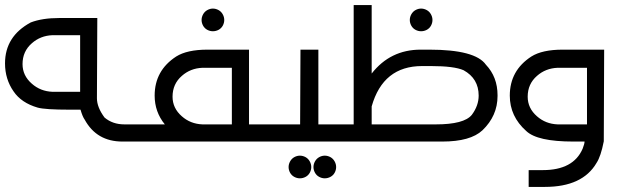

<svg xmlns="http://www.w3.org/2000/svg" viewBox="-20 -564 2476 765"><path d="M215.8 -492.2H367.7L366.2 -172.4Q366.2 -136.7 396.5 -95.7Q428.7 -68.4 475.6 -68.4H516.6V0H467.8Q365.2 0 317.4 -87.4Q309.1 -98.6 300.8 -127H258.3Q159.2 -127 129.9 -135.3Q64.9 -154.3 34.2 -199.7Q0 -248.5 0 -311.5Q0 -419.4 102.5 -474.6Q148.4 -492.2 215.8 -492.2ZM189 -198.2H299.3V-423.8H189Q141.1 -421.9 106.9 -391.6Q69.8 -359.4 69.8 -308.6Q69.8 -262.7 106.9 -230.5Q141.1 -200.2 189 -198.2Z M828.1 -529.8Q839.8 -529.8 850.6 -523.9Q861.3 -518.1 867.4 -507.1Q873.5 -496.1 873.5 -484.4Q873.5 -472.7 867.7 -461.9Q861.8 -451.2 851.1 -445.3Q840.3 -439.5 828.1 -439.5Q816.4 -439.5 805.7 -445.3Q794.9 -451.2 789.1 -461.9Q783.2 -472.7 783.2 -484.4Q783.2 -496.1 789.3 -507.1Q795.4 -518.1 806.2 -523.9Q816.9 -529.8 828.1 -529.8ZM492.2 -68.4H636.7Q596.2 -118.2 596.2 -183.1Q596.2 -283.2 682.1 -338.9Q725.6 -366.2 806.6 -366.2H972.2V-68.4H1049.8V0H492.2ZM786.6 -68.4H903.8V-293.9H786.6Q738.8 -292 704.6 -261.7Q667.5 -229.5 667.5 -178.7Q667.5 -132.8 704.6 -100.6Q738.8 -70.3 786.6 -68.4Z M1273.9 56.2Q1285.6 56.2 1296.4 62Q1307.1 67.9 1313.2 78.9Q1319.3 89.8 1319.3 101.6Q1319.3 113.3 1313.5 124Q1307.6 134.8 1296.9 140.6Q1286.1 146.5 1273.9 146.5Q1262.2 146.5 1251.5 140.6Q1240.7 134.8 1234.9 124Q1229 113.3 1229 101.6Q1229 89.8 1235.1 78.9Q1241.2 67.9 1252 62Q1262.7 56.2 1273.9 56.2ZM1174.8 56.2Q1186.5 56.2 1197.3 62Q1208 67.9 1214.1 78.9Q1220.2 89.8 1220.2 101.6Q1220.2 113.3 1214.4 124Q1208.5 134.8 1197.8 140.6Q1187 146.5 1174.8 146.5Q1163.1 146.5 1152.3 140.6Q1141.6 134.8 1135.7 124Q1129.9 113.3 1129.9 101.6Q1129.9 89.8 1136 78.9Q1142.1 67.9 1152.8 62Q1163.6 56.2 1174.8 56.2ZM1177.2 -366.2H1248.5V-68.4H1332V0H1025.4V-68.4H1175.8Z M1657.7 -529.8Q1669.4 -529.8 1680.2 -523.9Q1690.9 -518.1 1697 -507.1Q1703.1 -496.1 1703.1 -484.4Q1703.1 -472.7 1697.3 -461.9Q1691.4 -451.2 1680.7 -445.3Q1669.9 -439.5 1657.7 -439.5Q1646 -439.5 1635.3 -445.3Q1624.5 -451.2 1618.7 -461.9Q1612.8 -472.7 1612.8 -484.4Q1612.8 -496.1 1618.9 -507.1Q1625 -518.1 1635.7 -523.9Q1646.5 -529.8 1657.7 -529.8ZM1389.2 -543.9H1460.9V-271Q1535.2 -366.2 1656.2 -366.2H1690.4Q1874 -366.2 1916 -306.2Q1962.4 -257.3 1962.4 -184.6V-181.6Q1962.4 -102.5 1902.3 -44.9Q1854.5 0 1742.2 0H1307.6V-68.4H1389.2ZM1460.9 -140.1V-68.4H1716.3Q1829.1 -68.4 1859.9 -106.4Q1887.2 -143.1 1887.2 -183.1Q1887.2 -251 1827.1 -284.2Q1789.1 -300.8 1697.3 -300.8H1661.6Q1506.3 -300.8 1460.9 -140.1Z M2221.7 -366.2H2387.2L2385.7 -1Q2374 59.1 2356.9 85Q2301.3 180.7 2150.9 180.7H2086.4V113.8H2142.6Q2264.6 113.8 2301.3 28.8Q2309.1 8.8 2309.1 0H2264.2Q2120.6 0 2076.7 -42Q2011.2 -100.1 2011.2 -183.1Q2011.2 -283.2 2097.2 -338.9Q2140.6 -366.2 2221.7 -366.2ZM2201.7 -68.4H2318.8V-293.9H2201.7Q2153.8 -292 2119.6 -261.7Q2082.5 -229.5 2082.5 -178.7Q2082.5 -132.8 2119.6 -100.6Q2153.8 -70.3 2201.7 -68.4Z"/></svg>

Font: Gasq
Style: Regular
Weight: 400
Designer: Husham Jawad
Version: Version 1.00;December 29, 2020;FontCreator 13.0.0.2683 32-bi